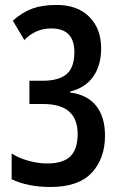

<svg xmlns="http://www.w3.org/2000/svg" viewBox="-20 -744 495 774"><path d="M387.7 -549.3Q387.7 -480 355.5 -434.8Q323.2 -389.6 262.7 -375V-371.1Q332 -362.3 367.7 -317.4Q403.3 -272.5 403.3 -197.3Q403.3 -105 349.9 -47.6Q296.4 9.8 183.6 9.8Q92.3 9.8 26.9 -21.5V-125.5Q54.7 -106.9 94.7 -95.9Q134.8 -85 169.9 -85Q233.9 -85 263.4 -113.5Q293 -142.1 293 -204.1Q293 -324.7 154.3 -324.7H98.6V-418.5H151.9Q217.8 -418.5 248.8 -445.6Q279.8 -472.7 279.8 -533.7Q279.8 -629.4 186.5 -629.4Q153.8 -629.4 126.2 -616.9Q98.6 -604.5 78.1 -582.5L31.7 -660.6Q69.8 -694.8 110.6 -709.5Q151.4 -724.1 208 -724.1Q292 -724.1 339.8 -676.3Q387.7 -628.4 387.7 -549.3Z"/></svg>

Font: Open Sans Condensed SemiBold
Style: Regular
Weight: 600
Width: 3
Designer: Monotype Design Team
Foundry: Monotype Imaging Inc.
Version: Version 3.000; ttfautohint (v1.8.4)